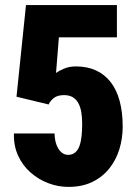

<svg xmlns="http://www.w3.org/2000/svg" viewBox="-20 -731 551 761"><path d="M172.9 -316.9 45.4 -347.7 83 -710.9H443.4V-583H213.4L202.1 -441.9Q210.9 -448.7 232.4 -458.3Q253.9 -467.8 280.3 -467.8Q325.7 -467.8 360.4 -451.9Q395 -436 418.7 -405.5Q442.4 -375 454.3 -330.6Q466.3 -286.1 466.3 -229Q466.3 -183.1 453.4 -140.4Q440.4 -97.7 413.6 -63.7Q386.7 -29.8 346.2 -10Q305.7 9.8 251 9.8Q210.4 9.8 171.6 -4.9Q132.8 -19.5 101.3 -47.1Q69.8 -74.7 51.8 -114Q33.7 -153.3 35.2 -202.1H196.3Q196.8 -176.3 203.9 -157.2Q210.9 -138.2 222.9 -127.7Q234.9 -117.2 250 -117.2Q267.1 -117.2 278.3 -127Q289.6 -136.7 295.4 -153.8Q301.3 -170.9 303.5 -193.1Q305.7 -215.3 305.7 -240.2Q305.7 -266.6 302 -287.6Q298.3 -308.6 289.8 -323.5Q281.2 -338.4 267.6 -346.2Q253.9 -354 233.9 -354Q207 -354 192.4 -341.8Q177.7 -329.6 172.9 -316.9Z"/></svg>

Font: Roboto Condensed Black
Style: Regular
Weight: 900
Designer: Christian Robertson
Foundry: Google
Version: Version 3.008; 2023